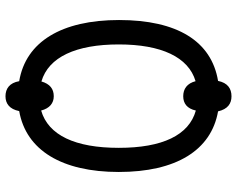

<svg xmlns="http://www.w3.org/2000/svg" viewBox="-102 -707 864 700"><g transform="rotate(90 330.0 -357.0)"><path d="M331 55C358 55 378 40 385 5C528 -20 607 -151 607 -358C607 -567 528 -695 386 -720C378 -755 358 -769 331 -769C303 -769 282 -755 275 -720C130 -696 53 -571 53 -359C53 -150 132 -19 276 5C282 40 303 55 331 55ZM277 -76C188 -102 142 -202 142 -358C142 -513 188 -612 276 -638C284 -607 304 -593 331 -593C357 -593 376 -607 383 -639C473 -614 519 -517 519 -358C519 -199 473 -101 383 -75C375 -106 356 -121 331 -121C304 -121 286 -107 277 -76Z"/></g></svg>

Font: Noto Sans Condensed
Style: Regular
Weight: 400
Width: 3
Designer: Monotype Design Team
Foundry: Monotype Imaging Inc.
Version: Version 2.013